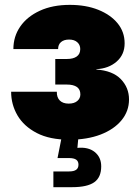

<svg xmlns="http://www.w3.org/2000/svg" viewBox="-20 -568 576 792"><path d="M265.6 8.3Q185.1 8.3 131.8 -19.3Q78.6 -46.9 52.2 -91.8Q25.9 -136.7 25.9 -189.5H214.4Q213.9 -166 226.8 -153.3Q239.7 -140.6 263.2 -140.6Q286.1 -140.6 298.8 -151.4Q311.5 -162.1 311.5 -178.7Q311.5 -199.2 297.1 -209.2Q282.7 -219.2 256.3 -219.2H208V-324.7H256.3Q282.2 -324.7 296.6 -335Q311 -345.2 311 -365.7Q311 -382.8 298.8 -393.8Q286.6 -404.8 265.1 -404.8Q243.7 -404.8 231.7 -394.5Q219.7 -384.3 219.7 -365.7H35.2Q35.2 -417.5 63.5 -458.5Q91.8 -499.5 144.3 -523.7Q196.8 -547.9 268.1 -547.9Q334.5 -547.9 385.3 -527.6Q436 -507.3 465.1 -471.9Q494.1 -436.5 494.1 -389.2Q494.1 -342.8 461.2 -314Q428.2 -285.2 377.4 -282.7V-281.2Q444.8 -276.4 478.5 -241.5Q512.2 -206.5 512.2 -157.7Q512.2 -109.4 481.2 -71.8Q450.2 -34.2 394.8 -12.9Q339.4 8.3 265.6 8.3ZM200.2 204.1V139.2H264.6Q284.7 139.2 294.2 132.3Q303.7 125.5 303.7 111.3Q303.7 97.2 294.2 90.6Q284.7 84 264.6 84H217.3L237.8 -19.5H303.2V0L299.3 42Q344.2 37.6 370.8 59.1Q397.5 80.6 397.5 118.2Q397.5 163.6 368.7 183.8Q339.8 204.1 277.3 204.1Z"/></svg>

Font: Inter 18pt Black
Style: Regular
Weight: 900
Designer: Rasmus Andersson
Foundry: rsms
Version: Version 4.001;git-66647c0bb